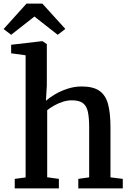

<svg xmlns="http://www.w3.org/2000/svg" viewBox="-41 -1048 724 1068"><path d="M101.5 -61V-740.5L21 -751.5V-799L193 -819H195.5L219.5 -802.5V-573L214.5 -487.5Q232.5 -504 263.5 -522.5Q294.5 -541 333.5 -554Q372.5 -567 413.5 -567Q477 -567 511.8 -543Q546.5 -519 560 -468.8Q573.5 -418.5 573.5 -340V-61.5L642 -53V0H394.5V-53L455 -61.5V-340Q455 -392 448 -425.2Q441 -458.5 420.5 -474.2Q400 -490 358.5 -490Q334 -490 308.8 -482Q283.5 -474 260.8 -461.2Q238 -448.5 221.5 -435V-62L286.5 -53V0H41V-53ZM21 -854.5 -21 -886.5 106.5 -1028H194.5L322.5 -887L280 -854.5L150.5 -956Z"/></svg>

Font: Merriweather 20pt SemiBold
Style: Regular
Weight: 600
Version: Version 2.100